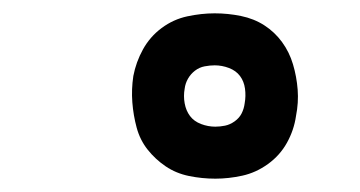

<svg xmlns="http://www.w3.org/2000/svg" viewBox="-20 -800 540 288"><path d="M303 -532Q283 -532 263.5 -536Q244 -540 228.5 -550.5Q213 -561 201.5 -575.5Q190 -590 185 -608.5Q180 -627 178.5 -646.5Q177 -666 180 -686Q184 -707 194.5 -726Q205 -745 222.5 -758Q240 -771 261 -775.5Q282 -780 302 -780Q322 -780 341.5 -776Q361 -772 376.5 -762Q392 -752 403 -737Q414 -722 419.5 -703.5Q425 -685 426.5 -665.5Q428 -646 424 -626Q421 -605 410.5 -586Q400 -567 382 -554Q364 -541 343.5 -536.5Q323 -532 303 -532ZM303 -610Q310 -610 317.5 -611.5Q325 -613 332 -618Q339 -623 342.5 -630Q346 -637 347 -645Q349 -656 347.5 -667Q346 -678 340 -686Q334 -694 323.5 -698Q313 -702 302 -702Q295 -702 287 -700.5Q279 -699 272.5 -694Q266 -689 262 -682Q258 -675 257 -667Q255 -656 257 -645Q259 -634 265 -626Q271 -618 281.5 -614Q292 -610 303 -610Z"/></svg>

Font: Iosevka Curly Slab Extrabold
Style: Italic
Weight: 800
Italic angle: -9°
Monospace: yes
Designer: Belleve Invis
Foundry: Belleve Invis
Version: Version 22.1.2; ttfautohint (v1.8.4)